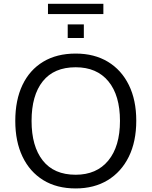

<svg xmlns="http://www.w3.org/2000/svg" viewBox="-20 -1001 812 1029"><path d="M61.9 -353Q61.9 -464.5 100.3 -545.3Q138.7 -626 211.2 -670Q283.8 -713.9 385.6 -713.9Q485.3 -713.9 558.2 -670Q631 -626 670.6 -545.3Q710.3 -464.5 710.3 -354Q710.3 -242.5 670.4 -161.2Q630.4 -80 557.6 -35.5Q484.8 8.9 385.6 8.9Q284.3 8.9 212 -35.5Q139.7 -80 100.8 -161.2Q61.9 -242.5 61.9 -353ZM149.2 -353Q149.2 -217 209.2 -140.8Q269.2 -64.5 385.6 -64.5Q497.9 -64.5 560.4 -140.5Q623 -216.5 623 -353Q623 -490 560.9 -565.2Q498.9 -640.5 385.6 -640.5Q269.2 -640.5 209.2 -565.2Q149.2 -490 149.2 -353ZM237.1 -925.6V-980.5H534V-925.6ZM342.9 -797.5V-870.2H429.3V-797.5Z"/></svg>

Font: Mulish ExtraLight
Style: Regular
Weight: 200
Designer: Vernon Adams
Foundry: Vernon Adams
Version: Version 3.603